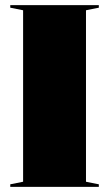

<svg xmlns="http://www.w3.org/2000/svg" viewBox="-20 -728 425 748"><path d="M365 -708V-698L315 -688V-20L365 -10V0H20V-10L70 -20V-688L20 -698V-708Z"/></svg>

Font: Kalnia Thin
Style: Bold
Weight: 700
Version: Version 1.105